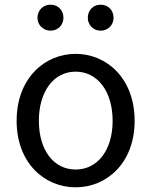

<svg xmlns="http://www.w3.org/2000/svg" viewBox="-20 -787 646 820"><path d="M303 13C436 13 555 -91 555 -271C555 -452 436 -557 303 -557C170 -557 51 -452 51 -271C51 -91 170 13 303 13ZM303 -63C209 -63 146 -146 146 -271C146 -396 209 -481 303 -481C397 -481 461 -396 461 -271C461 -146 397 -63 303 -63ZM196 -656C228 -656 251 -681 251 -711C251 -743 228 -767 196 -767C164 -767 140 -743 140 -711C140 -681 164 -656 196 -656ZM410 -656C442 -656 465 -681 465 -711C465 -743 442 -767 410 -767C378 -767 355 -743 355 -711C355 -681 378 -656 410 -656Z"/></svg>

Font: Microsoft YaHei
Style: Regular
Weight: 400
Designer: Ryoko NISHIZUKA 西塚涼子 (kana, bopomofo & ideographs); Paul D. Hunt (Latin, Greek & Cyrillic); Sandoll Communications 산돌커뮤니
Foundry: Adobe
Version: Version 2.001;hotconv 1.0.111;makeotfexe 2.5.65597